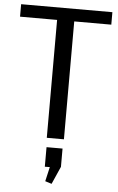

<svg xmlns="http://www.w3.org/2000/svg" viewBox="-62 -742 632 1027"><g transform="rotate(5 254.0 -228.5)"><path d="M499 -700V-633H255L300 -672V0H208V-672L252 -633H9V-700ZM297 50V148L255 243L220 232L249 106L285 154L211 155V50Z"/></g></svg>

Font: Pathway Extreme 72pt Medium
Style: Regular
Weight: 500
Designer: Eduardo Rodriguez Tunni
Foundry: Eduardo Rodriguez Tunni
Version: Version 1.001;gftools[0.9.26]